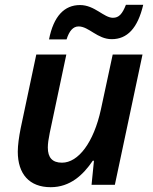

<svg xmlns="http://www.w3.org/2000/svg" viewBox="-20 -769 635 799"><path d="M184 -605H257C268 -640 284 -659 307 -659C350 -659 385 -606 445 -606C509 -606 553 -651 576 -749H504C489 -711 475 -695 450 -695C412 -695 374 -748 313 -748C248 -748 203 -702 184 -605ZM191 10C272 10 326 -41 366 -100H371L361 0H458L573 -542H449L400 -314C370 -176 306 -92 238 -92C198 -92 179 -113 179 -155C179 -171 182 -192 187 -216L256 -542H131L66 -235C59 -200 54 -164 54 -138C54 -45 102 10 191 10Z"/></svg>

Font: Noto Sans SemiBold
Style: Italic
Weight: 600
Italic angle: -12°
Designer: Monotype Design Team
Foundry: Monotype Imaging Inc.
Version: Version 2.013